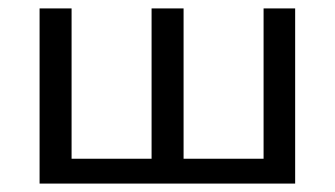

<svg xmlns="http://www.w3.org/2000/svg" viewBox="-20 -436 796 456"><path d="M606 -416H681V0H74V-416H150V-59H340V-416H416V-59H606Z"/></svg>

Font: EauTest Medium
Style: Regular
Weight: 500
Designer: Christian Thalmann (Catharsis Fonts)
Version: Version 0.001;PS 000.001;hotconv 1.0.88;makeotf.lib2.5.64775